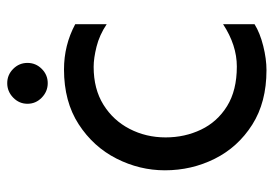

<svg xmlns="http://www.w3.org/2000/svg" viewBox="-133 -607 757 531"><g transform="rotate(-90 245.5 -341.5)"><path d="M281 -588Q258 -588 241 -604.5Q224 -621 224 -644Q224 -667 241 -683.5Q258 -700 281 -700Q304 -700 320.5 -683.5Q337 -667 337 -644Q337 -621 320.5 -604.5Q304 -588 281 -588ZM317 17Q228 17 166 -22.5Q104 -62 72 -126Q40 -190 40 -264Q40 -334 72.5 -398Q105 -462 167.5 -502.5Q230 -543 319 -543Q386 -543 444 -512V-425Q414 -445 382 -453Q350 -461 326 -461Q265 -461 221.5 -434Q178 -407 154.5 -361.5Q131 -316 131 -262Q131 -209 152.5 -164Q174 -119 217.5 -92Q261 -65 327 -65Q386 -65 444 -103V-16Q420 -1 384 8Q348 17 317 17Z"/></g></svg>

Font: LXGW 975 Gothic SC
Style: Regular
Weight: 400
Version: Version 2.01;February 25, 2021